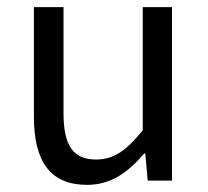

<svg xmlns="http://www.w3.org/2000/svg" viewBox="-20 -506 584 538"><path d="M224 12C291 12 339 -23 384 -76H387L394 0H462V-486H380V-141C334 -84 299 -59 249 -59C185 -59 158 -98 158 -189V-486H75V-178C75 -54 121 12 224 12Z"/></svg>

Font: Giro Sans Regular
Style: Regular
Weight: 400
Designer: Paul D. Hunt
Foundry: Adobe Systems Incorporated
Version: Version 1.000;PS 1.0;hotconv 1.0.88;makeotf.lib2.5.647800